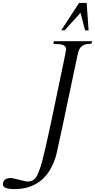

<svg xmlns="http://www.w3.org/2000/svg" viewBox="-228 -971 652 1319"><path d="M216.5 -763 325.1 -883 356.6 -762H380.6L367.4 -951H315.4L192.5 -763ZM226 -633C226 -626.3 220.2 -595.5 208.5 -540.5L122.5 -129C92.9 9.2 72.5 98.2 61.5 138C53.2 168 45.3 192 38 210C23.1 246.6 7.5 276 -39 276C-56.8 276 -135.2 252 -153 252C-189.7 252 -208 267 -208 297C-208 317.7 -180.7 328 -126 328C-13.2 328 66.5 275.3 110.3 204.3C133.2 167.2 149.6 128.7 159.5 89C168.5 53.1 217.3 -176.2 306 -599C312 -627.7 322.2 -646.5 336.5 -655.5C350.8 -664.5 365 -669 379 -669C393 -669 400.3 -670.3 401 -673C401 -673 404 -685 404 -685C404 -687 403 -688 401 -688H146C144 -688.7 142.7 -687.7 142 -685L139 -673C139 -670.3 140 -669 142 -669C185.9 -669 226 -666.6 226 -633Z"/></svg>

Font: fbb
Style: Italic
Weight: 400
Italic angle: -12°
Designer: David J. Perry, Michael Sharpe
Version: Version 0.991